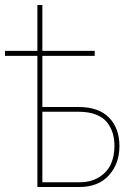

<svg xmlns="http://www.w3.org/2000/svg" viewBox="-20 -750 544 770"><path d="M129.9 0V-525.9H0V-545.9H129.9V-730H149.9V-545.9H359.9V-525.9H149.9V-320.8H295.9Q376 -320.8 417.5 -278.1Q459 -235.4 459 -164.1Q459 -93.8 416.7 -46.9Q374.5 0 297.9 0ZM149.9 -19H297.9Q346.2 -19 378.9 -40.3Q411.6 -61.5 425.3 -93.3Q439 -125 439 -164.1Q439 -192.9 431.9 -216.3Q424.8 -239.7 409.2 -259.5Q393.6 -279.3 364.7 -290.5Q335.9 -301.8 295.9 -301.8H149.9Z"/></svg>

Font: Rawline Thin
Style: Regular
Weight: 250
Designer: Matt McInerney, Pablo Impallari, Rodrigo Fuenzalida
Foundry: Matt McInerney, Pablo Impallari, Rodrigo Fuenzalida
Version: Version 4.020;PS 004.020;hotconv 1.0.88;makeotf.lib2.5.64775